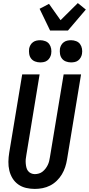

<svg xmlns="http://www.w3.org/2000/svg" viewBox="-20 -1218 577 1246"><path d="M206 8Q177 8 149 1.5Q121 -5 98.5 -21Q76 -37 61.5 -60.5Q47 -84 40.5 -111.5Q34 -139 34.5 -168.5Q35 -198 40 -228L124 -735H237L151 -212Q148 -198 147 -184.5Q146 -171 147 -158Q148 -145 151 -132Q154 -119 161.5 -109Q169 -99 181 -93.5Q193 -88 206 -88Q219 -88 232.5 -92Q246 -96 256.5 -104.5Q267 -113 275.5 -124Q284 -135 290 -147.5Q296 -160 299 -172.5Q302 -185 304 -198L393 -735H506L415 -183Q411 -158 403 -133.5Q395 -109 381.5 -86.5Q368 -64 348.5 -45Q329 -26 305.5 -14Q282 -2 256.5 3Q231 8 206 8ZM441 -813Q424 -813 408 -819Q392 -825 382 -838Q372 -851 369.5 -868Q367 -885 369 -902Q371 -914 377.5 -925.5Q384 -937 394.5 -944.5Q405 -952 417 -954.5Q429 -957 441 -957Q458 -957 474 -951Q490 -945 499.5 -932Q509 -919 512 -902Q515 -885 512 -868Q510 -856 503.5 -844.5Q497 -833 487 -825.5Q477 -818 465 -815.5Q453 -813 441 -813ZM241 -813Q224 -813 208 -819Q192 -825 182 -838Q172 -851 169.5 -868Q167 -885 169 -902Q171 -914 177.5 -925.5Q184 -937 194.5 -944.5Q205 -952 217 -954.5Q229 -957 241 -957Q258 -957 274 -951Q290 -945 299.5 -932Q309 -919 312 -902Q315 -885 312 -868Q310 -856 303.5 -844.5Q297 -833 287 -825.5Q277 -818 265 -815.5Q253 -813 241 -813ZM305 -1020 237 -1161 298 -1193 373 -1087 485 -1198 537 -1156 421 -1020Z"/></svg>

Font: Iosevka Oblique
Style: Bold
Weight: 700
Italic angle: -9°
Monospace: yes
Designer: Belleve Invis
Foundry: Belleve Invis
Version: Version 32.5.0; ttfautohint (v1.8.4)